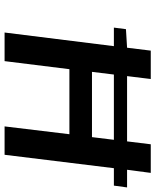

<svg xmlns="http://www.w3.org/2000/svg" viewBox="62 -756 694 859"><g transform="rotate(90 409.5 -327.0)"><path d="M594 -391H302L314 -489H606ZM819 -548H740L754 -654H626L613 -548H321L334 -654H207L194 -548L111 -543L104 -489H187L126 0H254L290 -290H581L546 0H673L733 -489H811Z"/></g></svg>

Font: Falling Sky
Style: ExtObl
Weight: 400
Designer: Paul D. Hunt
Foundry: Adobe Systems Incorporated
Version: Version 1.02